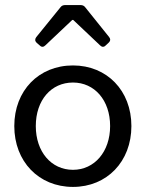

<svg xmlns="http://www.w3.org/2000/svg" viewBox="-20 -735 582 767"><path d="M221.7 -706.1 125 -586.9C119.1 -579.1 119.1 -571.3 126 -564.5L139.6 -552.7C146.5 -545.9 154.3 -546.9 161.1 -553.7L268.6 -655.3H272.5L379.9 -553.7C386.7 -546.9 394.5 -545.9 401.4 -552.7L415 -565.4C421.9 -572.3 421.9 -579.1 416 -586.9L320.3 -706.1C315.4 -712.9 308.6 -714.8 300.8 -714.8H241.2C233.4 -714.8 226.6 -712.9 221.7 -706.1ZM271.5 11.7C407.2 11.7 504.9 -89.8 504.9 -231.4C504.9 -373 407.2 -473.6 271.5 -473.6C134.8 -473.6 37.1 -373 37.1 -231.4C37.1 -89.8 134.8 11.7 271.5 11.7ZM271.5 -56.6C184.6 -56.6 123 -128.9 123 -231.4C123 -335 184.6 -405.3 271.5 -405.3C357.4 -405.3 419.9 -335 419.9 -231.4C419.9 -128.9 357.4 -56.6 271.5 -56.6Z"/></svg>

Font: Ed Sans Neue
Style: Regular
Weight: 400
Designer: Stephen Hutchings
Version: Version 1.004;PS 001.004;hotconv 1.0.88;makeotf.lib2.5.64775